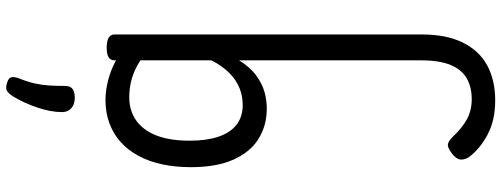

<svg xmlns="http://www.w3.org/2000/svg" viewBox="-534 -356 1665 638"><g transform="rotate(-90 299.0 -36.5)"><path d="M285 776Q218 776 170 750Q122 724 96 688Q87 674 88.5 660Q90 646 110 631Q129 617 139.5 619Q150 621 163 634Q194 667 223 682.5Q252 698 289 698Q329 698 358 681.5Q387 665 402.5 628Q418 591 418 529V-75Q395 -38 367.5 -18Q340 2 312.5 9.5Q285 17 258 17Q201 17 157 -10.5Q113 -38 88 -94Q63 -150 63 -235Q63 -287 72.5 -331Q82 -375 101 -410Q120 -445 147 -469Q174 -493 209 -506Q244 -519 286 -519Q318 -519 352.5 -510Q387 -501 418 -484V-489Q418 -502 428 -508.5Q438 -515 460 -515Q482 -515 493 -508.5Q504 -502 504 -489V532Q504 614 477 668.5Q450 723 401 749.5Q352 776 285 776ZM270 -63Q299 -63 325.5 -73.5Q352 -84 375.5 -107Q399 -130 418 -167V-403Q387 -423 357 -431.5Q327 -440 295 -440Q269 -440 247 -432Q225 -424 207 -408Q189 -392 176.5 -368Q164 -344 157.5 -312Q151 -280 151 -239Q151 -184 164 -144.5Q177 -105 203.5 -84Q230 -63 270 -63ZM346 -845Q359 -841 361.5 -832.5Q364 -824 359 -809Q347 -779 341.5 -755Q336 -731 334.5 -707Q333 -683 333 -653Q333 -636 323 -628.5Q313 -621 294 -621Q272 -621 259 -632.5Q246 -644 246 -663Q246 -701 261.5 -746.5Q277 -792 300 -829Q311 -845 320.5 -848Q330 -851 346 -845Z"/></g></svg>

Font: Playwrite VN
Style: Regular
Weight: 400
Designer: Veronika Burian, José Scaglione
Foundry: TypeTogether
Version: Version 1.002